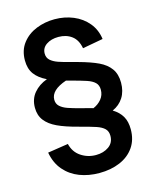

<svg xmlns="http://www.w3.org/2000/svg" viewBox="-120 -742 775 966"><g transform="rotate(-15 268.0 -259.0)"><path d="M485.5 -27.5Q485.5 27 458.5 65.8Q431.5 104.5 384.2 124.5Q337 144.5 277 144.5Q221 144.5 174.2 126.5Q127.5 108.5 95.5 71.5Q63.5 34.5 53.5 -21.5L160.5 -38Q171 6 205.8 29.2Q240.5 52.5 283.5 52.5Q323 52.5 350.5 33Q378 13.5 378 -22.5Q378 -46 364 -59.8Q350 -73.5 322.8 -82.8Q295.5 -92 233 -108.5Q169.5 -125 129.5 -143.8Q89.5 -162.5 68.5 -189.8Q47.5 -217 47.5 -256.5Q47.5 -302 73.8 -333.2Q100 -364.5 143 -380Q101.5 -400 81 -428.2Q60.5 -456.5 60.5 -499.5Q60.5 -552.5 88.8 -589Q117 -625.5 162 -643.5Q207 -661.5 257.5 -661.5Q309.5 -661.5 354.8 -642.8Q400 -624 429.8 -588Q459.5 -552 466 -503L359 -483.5Q351 -528 322.8 -549.2Q294.5 -570.5 253.5 -570.5Q216 -570.5 190.8 -553.5Q165.5 -536.5 165.5 -507Q165.5 -485.5 180.2 -472.2Q195 -459 219 -450.5Q243 -442 288.5 -430.5L316.5 -423Q380.5 -405.5 419 -387.2Q457.5 -369 478.2 -340.2Q499 -311.5 499 -267Q499 -222 478.8 -190Q458.5 -158 422 -142Q454 -122.5 469.8 -95.2Q485.5 -68 485.5 -27.5ZM277 -193 303 -186.5 319 -182Q321.5 -181.5 324.8 -180.5Q328 -179.5 331.5 -178.5Q357.5 -189.5 374.5 -210.2Q391.5 -231 391.5 -259Q391.5 -282.5 377.5 -296.2Q363.5 -310 336.2 -319.2Q309 -328.5 246.5 -345Q238.5 -346.5 234 -348.5Q152 -320.5 152 -270.5Q152 -249 166.5 -235.8Q181 -222.5 205 -214Q229 -205.5 277 -193Z"/></g></svg>

Font: Manrope KiralyPet SmBd KiralyPet
Style: Regular
Weight: 600
Designer: Mikhail Sharanda
Foundry: Mikhail Sharanda
Version: Version 4.502